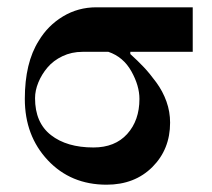

<svg xmlns="http://www.w3.org/2000/svg" viewBox="-20 -494 580 526"><path d="M48 -223C48 -155.7 69 -99.7 111 -55C153 -10.3 206.7 12 272 12C323.3 12 365.2 -4.2 397.5 -36.5C429.8 -68.8 446 -109.3 446 -158C446 -178 442.7 -197.3 436 -216C429.3 -234.7 420 -252.2 408 -268.5C396 -284.8 384.7 -298.7 374 -310C363.3 -321.3 351 -333.3 337 -346V-352H508V-474H244C210.7 -474 180.2 -465.7 152.5 -449C124.8 -432.3 102.7 -410 86 -382C60.7 -342 48 -289 48 -223ZM76 -225C76 -239 79 -253.3 85 -268C91 -282.7 99.3 -296.3 110 -309C120.7 -321.7 134.3 -332 151 -340C167.7 -348 186 -352 206 -352H277C304.3 -342.7 325.3 -324.8 340 -298.5C354.7 -272.2 362 -247 362 -223C362 -183.7 350.8 -151.7 328.5 -127C306.2 -102.3 275.3 -90 236 -90C187.3 -90 148.5 -101.3 119.5 -124C90.5 -146.7 76 -180.3 76 -225Z"/></svg>

Font: Km Standard TT
Style: Bold
Weight: 700
Designer: Alexey Kryukov <alexios@thessalonica.org.ru>
Version: Version 2.0.2